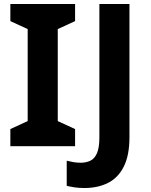

<svg xmlns="http://www.w3.org/2000/svg" viewBox="-20 -734 760 964"><path d="M357 0H32V-86L119 -126V-588L32 -628V-714H357V-628L270 -588V-126L357 -86ZM404 210Q375 210 353 206.5Q331 203 315 199V73Q331 77 348.5 80Q366 83 386 83Q412 83 433.5 73Q455 63 467 35Q479 7 479 -45V-714H630V-46Q630 46 601.5 102.5Q573 159 522 184.5Q471 210 404 210Z"/></svg>

Font: Noto Sans Tamil
Style: Bold
Weight: 700
Designer: Jelle Bosma - Monotype Design Team
Foundry: Monotype Imaging Inc.
Version: Version 2.004; ttfautohint (v1.8.4.7-5d5b)